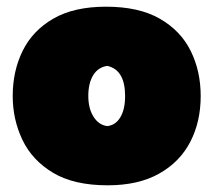

<svg xmlns="http://www.w3.org/2000/svg" viewBox="-20 -538 638 574"><path d="M302 16Q201 16 138.5 -21.5Q76 -59 47 -120Q18 -181 18 -251Q18 -326 48 -386.5Q78 -447 139.8 -482.5Q201.5 -518 297 -518Q395 -518 457.5 -482.2Q520 -446.5 550 -386Q580 -325.5 580 -251Q580 -174 548.8 -113.8Q517.5 -53.5 455.5 -18.8Q393.5 16 302 16ZM301 -161Q326 -164 340 -187.8Q354 -211.5 354 -251Q354 -329 301 -341Q274 -337.5 259 -313.8Q244 -290 244 -251Q244 -213.5 259.8 -188.8Q275.5 -164 301 -161Z"/></svg>

Font: Commissioner Flair Black
Style: Regular
Weight: 900
Designer: Kostas Bartsokas
Foundry: Kostas Bartsokas
Version: Version 1.000; ttfautohint (v1.8.3)